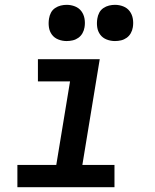

<svg xmlns="http://www.w3.org/2000/svg" viewBox="-20 -775 640 795"><path d="M52 0V-92H213L270 -438H137V-530H393L321 -92H454V0ZM456 -605Q438 -605 421.5 -611.5Q405 -618 395 -631.5Q385 -645 382.5 -662.5Q380 -680 383 -698Q385 -711 391 -722.5Q397 -734 408 -741.5Q419 -749 431.5 -752Q444 -755 456 -755Q474 -755 490.5 -748.5Q507 -742 517 -728.5Q527 -715 530 -697.5Q533 -680 530 -662Q528 -649 521.5 -637.5Q515 -626 504.5 -618.5Q494 -611 481.5 -608Q469 -605 456 -605ZM256 -605Q238 -605 221.5 -611.5Q205 -618 195 -631.5Q185 -645 182.5 -662.5Q180 -680 183 -698Q185 -711 191 -722.5Q197 -734 208 -741.5Q219 -749 231.5 -752Q244 -755 256 -755Q274 -755 290.5 -748.5Q307 -742 317 -728.5Q327 -715 330 -697.5Q333 -680 330 -662Q328 -649 321.5 -637.5Q315 -626 304.5 -618.5Q294 -611 281.5 -608Q269 -605 256 -605Z"/></svg>

Font: Iosevka Curly SmBdExObl
Style: Regular
Weight: 600
Width: 7
Italic angle: -9°
Monospace: yes
Designer: Belleve Invis
Foundry: Belleve Invis
Version: Version 11.1.0; ttfautohint (v1.8.3)